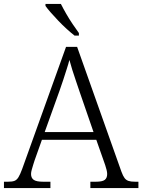

<svg xmlns="http://www.w3.org/2000/svg" viewBox="-22 -951 720 971"><path d="M-2 0V-32H19Q40 -32 51.5 -36.5Q63 -41 71.5 -55Q80 -69 90 -96L312 -714H368L592 -83Q600 -61 608 -50.5Q616 -40 628 -36Q640 -32 661 -32H678V0H435V-32H463Q496 -32 508 -41.5Q520 -51 520 -71Q520 -80 517 -92Q514 -104 510 -116Q506 -128 503 -136L465 -244H190L153 -140Q150 -131 146 -118Q142 -105 138.5 -92.5Q135 -80 135 -71Q135 -51 148.5 -41.5Q162 -32 196 -32H233V0ZM204 -283H451L382 -483Q373 -511 362.5 -540.5Q352 -570 343.5 -598Q335 -626 329 -648Q324 -628 315.5 -602Q307 -576 298 -547.5Q289 -519 279 -492ZM355 -771Q337 -785 315.5 -804.5Q294 -824 273 -846Q252 -868 234.5 -888Q217 -908 208 -921V-931H286Q297 -909 312.5 -882Q328 -855 345.5 -829Q363 -803 377 -784V-771Z"/></svg>

Font: Noto Serif Khmer Light
Style: Regular
Weight: 300
Version: Version 2.003